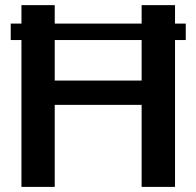

<svg xmlns="http://www.w3.org/2000/svg" viewBox="-20 -732 768 752"><path d="M64 0V-575.2H22V-639.6H64V-711.9H194.3V-639.6H534.7V-711.9H665.5V-639.6H707.5V-575.2H665.5V0H534.7V-321.3H194.3V0ZM194.3 -416.5H534.7V-575.2H194.3Z"/></svg>

Font: Oxygen
Style: Bold
Weight: 700
Designer: vernon adams
Foundry: Vernon Adams
Version: Version 0.2.3 webfont; ttfautohint (v0.93.3-1d66) -l 8 -r 50